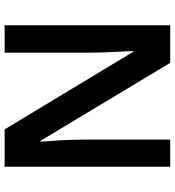

<svg xmlns="http://www.w3.org/2000/svg" viewBox="17 -771 754 828"><g transform="rotate(-90 394.0 -357.0)"><path d="M699 0H537L201 -559H197Q200 -524 203 -471.5Q206 -419 206 -370V0H89V-714H250L585 -159H588Q587 -178 585.5 -209.5Q584 -241 582.5 -276.5Q581 -312 581 -341V-714H699Z"/></g></svg>

Font: Noto Sans Lao UI SemBd
Style: Regular
Weight: 600
Designer: Monotype Design Team
Foundry: Monotype Imaging Inc.
Version: Version 2.000; ttfautohint (v1.8.4.7-5d5b)